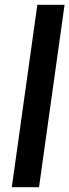

<svg xmlns="http://www.w3.org/2000/svg" viewBox="-20 -777 288 797"><path d="M29 0H142L248 -757H135Z"/></svg>

Font: Mluvka SemiBold
Style: Italic
Weight: 600
Italic angle: -8°
Designer: Modified by Jiří Krblich, Original typeface by Gumpita Rahayu
Foundry: Gumpita Rahayu & Jiří Krblich
Version: Version 2.000;Glyphs 3.1.1 (3134)